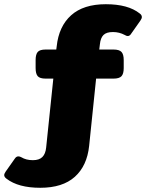

<svg xmlns="http://www.w3.org/2000/svg" viewBox="-132 -715 716 911"><path d="M-101 133Q-112 125 -112 116Q-112 109 -105 99L-62 38Q-55 27 -45 27Q-38 27 -31 31Q-8 45 24 45Q54 45 69 30Q84 15 87 -15L121 -342H85Q57 -342 47 -353.5Q37 -365 37 -392V-430Q37 -457 47 -468.5Q57 -480 85 -480H135L137 -495Q147 -590 205.5 -642.5Q264 -695 370 -695Q476 -695 531 -651Q541 -644 541 -634Q541 -627 534 -617L491 -556Q484 -544 474 -544Q468 -544 460 -549Q434 -563 404 -563Q373 -563 359 -549Q345 -535 342 -505L339 -480H406Q434 -480 444.5 -468.5Q455 -457 455 -430V-392Q455 -365 444.5 -353.5Q434 -342 406 -342H324L291 -23Q281 72 223 124Q165 176 59 176Q-45 176 -101 133Z"/></svg>

Font: Mitr SemiBold
Style: Regular
Weight: 600
Designer: Thanarat Vachiruckul
Foundry: Cadson Demak
Version: Version 1.003